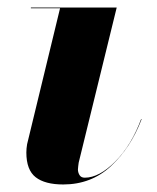

<svg xmlns="http://www.w3.org/2000/svg" viewBox="-20 -480 416 510"><path d="M356 -163Q327.5 -88 275 -39Q222.5 10 148 10Q99.5 10 74.8 -9.2Q50 -28.5 50 -75Q50 -79 50.5 -85.8Q51 -92.5 52 -97L139.5 -458H62V-460H290L189 -48Q188.5 -43.5 187.8 -38.8Q187 -34 187 -30Q187 -22 191.2 -15Q195.5 -8 205 -8Q243.5 -8 286.2 -51Q329 -94 355 -164Z"/></svg>

Font: Bodoni* 96
Style: Bold Italic
Weight: 700
Italic angle: -13°
Version: Version 2.2